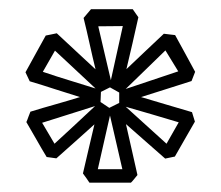

<svg xmlns="http://www.w3.org/2000/svg" viewBox="-20 -452 478 416"><path d="M198.7 -252.9 197.8 -231 216.8 -218.3 238.3 -229V-251.5L218.3 -262.7ZM402.3 -188.5Q391.1 -169.4 380.4 -150.4Q369.6 -131.3 358.9 -112.8Q353.5 -111.8 348.4 -110.6Q343.3 -109.4 337.9 -108.4L252.9 -183.1Q259.3 -155.3 265.4 -127.9Q271.5 -100.6 277.8 -72.8Q273.9 -68.4 270.8 -64.2Q267.6 -60.1 263.7 -56.2H173.8Q170.4 -61.5 167 -66.2Q163.6 -70.8 159.7 -76.2Q166 -103 172.1 -129.4Q178.2 -155.8 184.6 -182.6Q164.1 -164.1 143.6 -145.8Q123 -127.4 102.1 -108.9Q96.7 -109.9 91.6 -110.4Q86.4 -110.8 81.1 -111.8Q69.8 -130.4 59.1 -149.4Q48.3 -168.5 37.1 -187.5Q39.6 -192.9 41.5 -198.7Q43.5 -204.6 45.9 -210Q72.8 -218.3 99.6 -225.8Q126.5 -233.4 153.3 -241.7Q126 -250 99.1 -258.8Q72.3 -267.6 44.4 -275.9Q42 -280.8 39.8 -285.6Q37.6 -290.5 35.2 -295.4Q46.4 -315.4 57.1 -335.2Q67.9 -355 79.1 -375Q85 -376 91.1 -377.4Q97.2 -378.9 103 -379.9Q124 -360.4 145 -340.8Q166 -321.3 187 -301.8Q180.2 -329.6 174.1 -357.4Q168 -385.3 161.1 -413.1L177.2 -432.1H267.6Q270.5 -427.7 273.7 -423.3Q276.9 -418.9 279.8 -414.6Q273.4 -386.2 267.1 -358.4Q260.7 -330.6 253.9 -302.2Q274.4 -321.3 294.4 -340.6Q314.5 -359.9 335 -378.9Q341.3 -377.9 347.2 -377.4Q353 -377 359.4 -376Q370.6 -356 381.1 -336.4Q391.6 -316.9 402.8 -296.4Q400.9 -291 398.9 -286.4Q397 -281.7 395 -276.4Q367.2 -267.6 340.3 -259Q313.5 -250.5 285.6 -241.7Q313.5 -233.4 340.8 -225.3Q368.2 -217.3 396 -209ZM191.9 -85.4H245.1Q238.3 -114.7 231.7 -143.6Q225.1 -172.4 218.3 -201.7ZM340.8 -140.6 367.2 -187Q337.9 -195.8 309.6 -204.1Q281.2 -212.4 252.4 -220.7ZM366.2 -297.4 338.4 -342.8Q316.4 -321.8 295.4 -301Q274.4 -280.3 252.4 -259.3ZM246.1 -395.5 192.9 -395Q199.7 -365.7 206.5 -336.7Q213.4 -307.6 220.2 -278.3ZM99.1 -342.3 72.8 -296.4Q101.6 -286.6 129.6 -278.1Q157.7 -269.5 187 -260.3ZM71.3 -186 98.1 -140.6Q120.6 -161.1 142.1 -181.2Q163.6 -201.2 186 -222.2Z"/></svg>

Font: XB Kayhan Pook
Style: Regular
Weight: 700
Designer: Behnam
Foundry: Irmug
Version: Version 7.300 2009